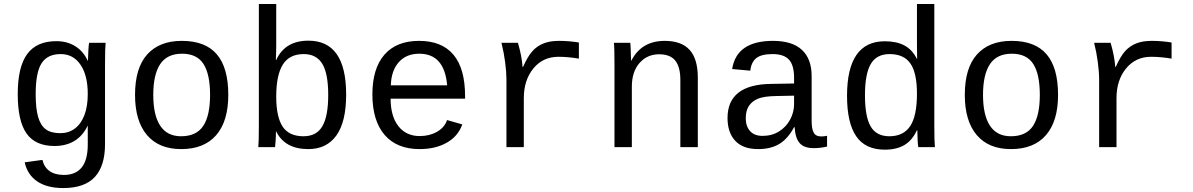

<svg xmlns="http://www.w3.org/2000/svg" viewBox="-20 -745 6041 972"><path d="M300.3 207Q218.3 207 168.5 173.3Q118.7 139.6 105 76.7L194.8 64.5Q203.1 101.1 230.7 120.8Q258.3 140.6 303.2 140.6Q424.3 140.6 424.3 -13.2V-107.9H423.3Q399.4 -57.6 356.9 -31.7Q314.5 -5.9 255.9 -5.9Q159.2 -5.9 114.5 -69.1Q69.8 -132.3 69.8 -268.1Q69.8 -406.2 117.7 -471.4Q165.5 -536.6 265.1 -536.6Q320.3 -536.6 361.1 -511Q401.9 -485.4 423.8 -438H425.3Q425.3 -452.6 427.2 -487.5Q429.2 -522.5 431.2 -528.3H514.6Q511.7 -502 511.7 -418.9V-15.6Q511.7 95.2 460 151.1Q408.2 207 300.3 207ZM424.3 -269Q424.3 -363.3 387.7 -417.2Q351.1 -471.2 287.1 -471.2Q220.2 -471.2 190.4 -424.6Q160.6 -377.9 160.6 -269Q160.6 -195.3 173.1 -152.6Q185.5 -109.9 211.9 -90.3Q238.3 -70.8 285.6 -70.8Q327.1 -70.8 358.6 -94Q390.1 -117.2 407.2 -161.9Q424.3 -206.5 424.3 -269Z M1135.7 -264.6Q1135.7 -131.3 1074.5 -60.8Q1013.2 9.8 897.5 9.8Q784.2 9.8 723.9 -61.5Q663.6 -132.8 663.6 -264.6Q663.6 -400.9 725.3 -469.5Q787.1 -538.1 900.4 -538.1Q1019.5 -538.1 1077.6 -470.2Q1135.7 -402.3 1135.7 -264.6ZM1043.5 -264.6Q1043.5 -369.6 1010 -421.4Q976.6 -473.1 901.9 -473.1Q826.2 -473.1 791 -420.4Q755.9 -367.7 755.9 -264.6Q755.9 -162.1 791 -108.6Q826.2 -55.2 896.5 -55.2Q974.1 -55.2 1008.8 -107.4Q1043.5 -159.7 1043.5 -264.6Z M1732.4 -266.6Q1732.4 -127.9 1682.9 -59.1Q1633.3 9.8 1541 9.8Q1421.9 9.8 1377.9 -80.1H1377Q1377 -56.6 1375.2 -31.2Q1373.5 -5.9 1372.6 0H1287.6Q1290.5 -26.4 1290.5 -108.9V-724.6H1378.4V-518.1Q1378.4 -486.3 1376.5 -441.4H1378.4Q1422.9 -539.1 1541.5 -539.1Q1732.4 -539.1 1732.4 -266.6ZM1641.6 -263.7Q1641.6 -373 1611.6 -422.1Q1581.5 -471.2 1517.6 -471.2Q1444.8 -471.2 1411.6 -417.7Q1378.4 -364.3 1378.4 -255.9Q1378.4 -153.8 1410.6 -104.5Q1442.9 -55.2 1516.6 -55.2Q1582.5 -55.2 1612.1 -106.2Q1641.6 -157.2 1641.6 -263.7Z M1957.5 -245.6Q1957.5 -156.7 1996.8 -106.4Q2036.1 -56.2 2104.5 -56.2Q2154.8 -56.2 2192.6 -77.9Q2230.5 -99.6 2243.2 -137.2L2320.3 -115.2Q2298.8 -54.7 2241.5 -22.5Q2184.1 9.8 2104.5 9.8Q1989.3 9.8 1927.2 -62Q1865.2 -133.8 1865.2 -267.6Q1865.2 -397.9 1926 -468Q1986.8 -538.1 2101.6 -538.1Q2216.3 -538.1 2275.4 -468.3Q2334.5 -398.4 2334.5 -257.3V-245.6ZM2102.5 -473.1Q2037.1 -473.1 1999 -430.4Q1960.9 -387.7 1958.5 -313H2243.7Q2230 -473.1 2102.5 -473.1Z M2910.6 -448.2Q2856 -457.5 2807.1 -457.5Q2728.5 -457.5 2680.2 -398.4Q2631.8 -339.4 2631.8 -248V0H2543.9V-342.3Q2543.9 -379.4 2537.4 -429.7Q2530.8 -480 2518.6 -528.3H2602.1Q2621.6 -460.9 2625.5 -406.2H2627.9Q2652.3 -460.9 2675.8 -486.6Q2699.2 -512.2 2731.4 -525.1Q2763.7 -538.1 2810.1 -538.1Q2860.8 -538.1 2910.6 -529.8Z M3424.3 0V-339.4Q3424.3 -405.8 3398.7 -438Q3373 -470.2 3316.9 -470.2Q3256.3 -470.2 3217.5 -426Q3178.7 -381.8 3178.7 -306.2V0H3090.8V-415.5Q3090.8 -507.8 3087.9 -528.3H3170.9Q3171.4 -525.9 3171.9 -515.1Q3172.4 -504.4 3173.1 -490.5Q3173.8 -476.6 3174.8 -438H3176.3Q3227.5 -538.1 3345.2 -538.1Q3429.7 -538.1 3471.2 -492.4Q3512.7 -446.8 3512.7 -352.1V0Z M4138.2 -54.2Q4150.9 -54.2 4167 -57.6V-2.9Q4133.8 4.9 4099.1 4.9Q4050.3 4.9 4028.1 -20.8Q4005.9 -46.4 4002.9 -101.1H4000Q3968.3 -42 3925 -16.1Q3881.8 9.8 3818.4 9.8Q3741.2 9.8 3702.1 -32.2Q3663.1 -74.2 3663.1 -147.5Q3663.1 -317.9 3884.8 -320.3L4000 -322.3V-351.1Q4000 -415 3974.1 -443.1Q3948.2 -471.2 3891.6 -471.2Q3834 -471.2 3808.6 -450.7Q3783.2 -430.2 3778.3 -387.2L3686.5 -395.5Q3709 -538.1 3893.1 -538.1Q3990.7 -538.1 4039.8 -492.4Q4088.9 -446.8 4088.9 -360.4V-132.8Q4088.9 -93.8 4099.1 -74Q4109.4 -54.2 4138.2 -54.2ZM3840.8 -57.1Q3887.7 -57.1 3923.8 -79.6Q3960 -102.1 3980 -139.6Q4000 -177.2 4000 -217.3V-260.7L3907.2 -258.8Q3849.6 -257.8 3819.3 -246.1Q3789.1 -234.4 3772.2 -210.2Q3755.4 -186 3755.4 -146Q3755.4 -106 3777.1 -81.5Q3798.8 -57.1 3840.8 -57.1Z M4621.6 -85Q4597.7 -33.7 4558.1 -10.5Q4518.6 12.7 4459.5 12.7Q4360.8 12.7 4314.5 -55.2Q4268.1 -123 4268.1 -259.8Q4268.1 -536.1 4459.5 -536.1Q4518.6 -536.1 4558.3 -515.1Q4598.1 -494.1 4622.1 -446.3H4623L4622.1 -520V-724.6H4710V-108.9Q4710 -26.4 4712.9 0H4628.9Q4627 -7.3 4625.5 -35.6Q4624 -64 4624 -85ZM4358.9 -262.7Q4358.9 -154.3 4387.9 -104.7Q4417 -55.2 4482.4 -55.2Q4553.7 -55.2 4587.9 -106.7Q4622.1 -158.2 4622.1 -270.5Q4622.1 -375.5 4589.1 -423.3Q4556.2 -471.2 4483.4 -471.2Q4417.5 -471.2 4388.2 -420.9Q4358.9 -370.6 4358.9 -262.7Z M5336.4 -264.6Q5336.4 -131.3 5275.1 -60.8Q5213.9 9.8 5098.1 9.8Q4984.9 9.8 4924.6 -61.5Q4864.3 -132.8 4864.3 -264.6Q4864.3 -400.9 4926 -469.5Q4987.8 -538.1 5101.1 -538.1Q5220.2 -538.1 5278.3 -470.2Q5336.4 -402.3 5336.4 -264.6ZM5244.1 -264.6Q5244.1 -369.6 5210.7 -421.4Q5177.2 -473.1 5102.5 -473.1Q5026.9 -473.1 4991.7 -420.4Q4956.5 -367.7 4956.5 -264.6Q4956.5 -162.1 4991.7 -108.6Q5026.9 -55.2 5097.2 -55.2Q5174.8 -55.2 5209.5 -107.4Q5244.1 -159.7 5244.1 -264.6Z M5911.1 -448.2Q5856.4 -457.5 5807.6 -457.5Q5729 -457.5 5680.7 -398.4Q5632.3 -339.4 5632.3 -248V0H5544.4V-342.3Q5544.4 -379.4 5537.8 -429.7Q5531.2 -480 5519 -528.3H5602.5Q5622.1 -460.9 5626 -406.2H5628.4Q5652.8 -460.9 5676.3 -486.6Q5699.7 -512.2 5731.9 -525.1Q5764.2 -538.1 5810.5 -538.1Q5861.3 -538.1 5911.1 -529.8Z"/></svg>

Font: Courier New
Style: Regular
Weight: 400
Designer: Steve Matteson
Foundry: Ascender Corporation
Version: Version 2.00.3